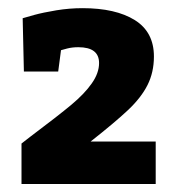

<svg xmlns="http://www.w3.org/2000/svg" viewBox="-20 -735 444 475"><path d="M55.2 -397Q124 -448.7 156.5 -475.8Q189 -502.9 207 -528.6Q225.1 -554.2 225.1 -579.1Q225.1 -618.2 173.8 -618.2Q158.7 -618.2 146.2 -615Q133.8 -611.8 130.9 -610.8L124 -558.1H39.1L36.1 -689.9Q42 -691.9 64.5 -698Q86.9 -704.1 119.4 -709.5Q151.9 -714.8 184.1 -714.8Q266.1 -714.8 313.5 -685.3Q360.8 -655.8 360.8 -595.2Q360.8 -556.2 345 -524.7Q329.1 -493.2 296.6 -462.6Q264.2 -432.1 204.1 -384.8H365.2V-279.8H33.2V-379.9Z"/></svg>

Font: Kadwa
Style: Bold
Weight: 700
Designer: Sol Matas
Foundry: Sol Matas
Version: Version 1.001;PS 001.000;hotconv 1.0.70;makeotf.lib2.5.58329